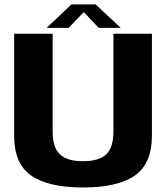

<svg xmlns="http://www.w3.org/2000/svg" viewBox="-20 -824 744 848"><path d="M346.5 4Q499.5 4 575.2 -48.5Q651 -101 651 -224.5V-675H481V-243Q481 -172.5 449 -142.2Q417 -112 346.5 -112Q276.5 -112 244.5 -142.5Q212.5 -173 212.5 -243V-675H42.5V-224.5Q42.5 -101 118 -48.5Q193.5 4 346.5 4ZM186 -701H283L350 -770.5L416 -701H513L402.5 -804.5H295.5Z"/></svg>

Font: Anybody Thin
Style: Bold
Weight: 700
Version: Version 1.113;gftools[0.9.25]